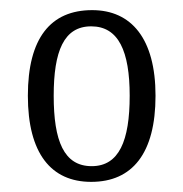

<svg xmlns="http://www.w3.org/2000/svg" viewBox="-20 -739 361 379"><path d="M160 -380C241 -380 287 -436 287 -550C287 -663 239 -719 162 -719C80 -719 35 -664 35 -550C35 -436 81 -380 160 -380ZM161 -411C106 -411 86 -461 86 -550C86 -638 106 -687 160 -687C214 -687 236 -638 236 -550C236 -461 215 -411 161 -411Z"/></svg>

Font: Noto Serif Thai Condensed Light
Style: Regular
Weight: 300
Width: 3
Designer: Monotype Design Team
Foundry: Monotype Imaging Inc.
Version: Version 2.002